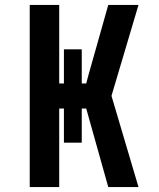

<svg xmlns="http://www.w3.org/2000/svg" viewBox="-20 -755 640 775"><path d="M100 0V-735H219V-418H238V-556H310V-418H328L337 -452L417 -735H539L430 -368L539 0H417L328 -317H310V-179H238V-317H219V0Z"/></svg>

Font: Iosevka Curly Extended
Style: Bold
Weight: 700
Width: 7
Monospace: yes
Designer: Belleve Invis
Foundry: Belleve Invis
Version: Version 11.1.0; ttfautohint (v1.8.3)